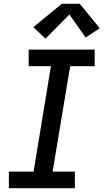

<svg xmlns="http://www.w3.org/2000/svg" viewBox="-20 -998 549 1018"><path d="M27 0V-88H158L250 -647H132V-735H482V-647H352L259 -88H377V0ZM221 -793 157 -854 308 -978H403L509 -848L434 -799L348 -921Z"/></svg>

Font: Iosevka Slab Semibold Oblique
Style: Regular
Weight: 600
Italic angle: -9°
Monospace: yes
Designer: Belleve Invis
Foundry: Belleve Invis
Version: Version 11.1.1; ttfautohint (v1.8.3)